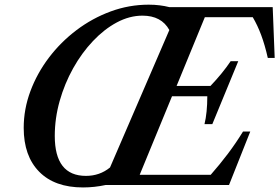

<svg xmlns="http://www.w3.org/2000/svg" viewBox="-20 -792 1196 822"><path d="M335.5 10.5Q214 10.5 147.8 -56.8Q81.5 -124 81.5 -244.5Q81.5 -324.5 110 -401.2Q138.5 -478 189.2 -545Q240 -612 307.5 -663Q375 -714 453.8 -743Q532.5 -772 616.5 -772Q641.5 -772 663.5 -769.2Q685.5 -766.5 705 -761.5H1147.5L1156 -544H1126.5Q1114 -599.5 1098.2 -641.8Q1082.5 -684 1062 -718.5H857L736 -424H881Q933 -478.5 967.5 -530H1000L889 -260.5H855.5Q861.5 -285 864.5 -315.2Q867.5 -345.5 867.5 -380H716.5L578 -43.5H882Q921.5 -88.5 956 -134.2Q990.5 -180 1020.5 -229H1051.5L960.5 0H432.5Q384 10.5 335.5 10.5ZM348 -39Q407 -39 451 -75L705 -663.5Q671 -725 590 -725Q534.5 -725 480.2 -696Q426 -667 378 -616.2Q330 -565.5 293.2 -499.8Q256.5 -434 235.5 -359.8Q214.5 -285.5 214.5 -210Q214.5 -39 348 -39Z"/></svg>

Font: Libre Caslon Text Medium Italic
Style: Regular
Weight: 500
Italic angle: -22.583°
Designer: Pablo Impallari, Rodrigo Fuenzalida, Katja Schimmel
Foundry: Pablo Impallari, Rodrigo Fuenzalida
Version: Version 2.000